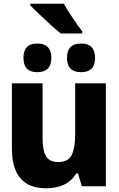

<svg xmlns="http://www.w3.org/2000/svg" viewBox="-20 -1001 640 1032"><path d="M422 -821V-833Q403 -856 371 -904Q339 -952 323 -981H143V-972Q159 -955 190 -925.5Q221 -896 253.5 -866.5Q286 -837 307 -821ZM491 -690Q491 -767 416 -767Q340 -767 340 -690Q340 -613 416 -613Q491 -613 491 -690ZM256 -690Q256 -767 180 -767Q106 -767 106 -690Q106 -613 180 -613Q256 -613 256 -690ZM390 -69H399L420 0H549V-553H384V-277Q384 -207 365.5 -168.5Q347 -130 293 -130Q246 -130 227.5 -161Q209 -192 209 -253V-553H44V-203Q44 11 228 11Q342 11 390 -69Z"/></svg>

Font: Noto Sans Mono UI ExtraBold
Style: Regular
Weight: 800
Designer: Monotype Design team
Foundry: Monotype Imaging Inc.
Version: 1.000